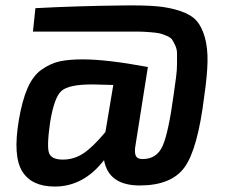

<svg xmlns="http://www.w3.org/2000/svg" viewBox="-20 -673 829 705"><path d="M101 -557 110 -643Q258 -651 434 -653Q508 -654 555 -650Q602 -646 642 -632.5Q682 -619 701.5 -597Q721 -575 732 -536.5Q743 -498 742 -446.5Q741 -395 730 -320Q706 -125 657.5 -58.5Q609 8 493 8Q379 8 362 -85Q287 12 181 12Q96 12 61.5 -44Q27 -100 49 -231Q61 -303 81 -349Q101 -395 133 -417.5Q165 -440 198.5 -447.5Q232 -455 284 -455Q372 -455 523 -427L476 -130Q474 -108 480 -98.5Q486 -89 504 -89Q556 -89 577.5 -138Q599 -187 618 -328Q623 -364 626.5 -389.5Q630 -415 630 -438.5Q630 -462 630 -477Q630 -492 623.5 -506Q617 -520 612 -527.5Q607 -535 592 -541.5Q577 -548 566 -550.5Q555 -553 529.5 -555Q504 -557 485.5 -557Q467 -557 431 -557ZM396 -361 319 -363Q233 -363 206 -339.5Q179 -316 164 -224Q151 -133 160.5 -110Q170 -87 211 -87Q252 -87 286.5 -110Q321 -133 367 -188Z"/></svg>

Font: Exo 2.0 Semi Bold
Style: Italic
Weight: 600
Italic angle: -8°
Designer: Natanael Gama
Version: Version 1.001;PS 001.001;hotconv 1.0.70;makeotf.lib2.5.58329